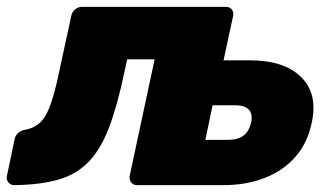

<svg xmlns="http://www.w3.org/2000/svg" viewBox="-41 -540 971 560"><path d="M359 0Q348 0 342 -7.5Q336 -15 337 -26L410 -367H330L321 -326Q301 -231 277 -168Q253 -105 218 -68.5Q183 -32 130.5 -16.5Q78 -1 0 0Q-10 0 -16.5 -8Q-23 -16 -21 -26L2 -136Q8 -157 34 -162Q61 -167 78.5 -185Q96 -203 109 -242.5Q122 -282 135 -347L167 -494Q169 -505 178 -512.5Q187 -520 198 -520H618Q629 -520 635 -512.5Q641 -505 639 -494L611 -364H689Q788 -364 837.5 -315Q887 -266 868 -181Q856 -123 820.5 -82.5Q785 -42 731 -21Q677 0 610 0ZM558 -132H622Q652 -132 668.5 -144Q685 -156 691 -181Q697 -206 685.5 -219.5Q674 -233 644 -233H579Z"/></svg>

Font: Rubik Light ExtraBold
Style: Italic
Weight: 800
Italic angle: -12°
Version: Version 2.104